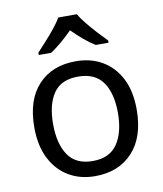

<svg xmlns="http://www.w3.org/2000/svg" viewBox="-86 -836 777 916"><g transform="rotate(-10 302.5 -378.0)"><path d="M551 -269Q551 -136 483.5 -63Q416 10 301 10Q230 10 174.5 -22.5Q119 -55 87 -117.5Q55 -180 55 -269Q55 -402 122 -474Q189 -546 304 -546Q377 -546 432.5 -513.5Q488 -481 519.5 -419.5Q551 -358 551 -269ZM146 -269Q146 -174 183.5 -118.5Q221 -63 303 -63Q384 -63 422 -118.5Q460 -174 460 -269Q460 -364 422 -418Q384 -472 302 -472Q220 -472 183 -418Q146 -364 146 -269ZM349 -766Q361 -744 383.5 -716.5Q406 -689 430.5 -662.5Q455 -636 474 -617V-606H412Q386 -622 358 -645.5Q330 -669 303 -696Q276 -669 249 -646Q222 -623 196 -606H136V-617Q154 -637 178 -663Q202 -689 224 -716.5Q246 -744 259 -766Z"/></g></svg>

Font: Noto IKEA Arabic
Style: Regular
Weight: 400
Designer: Monotype Design Team
Foundry: Monotype Imaging Inc.
Version: Version 1.200